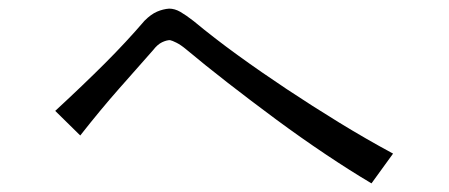

<svg xmlns="http://www.w3.org/2000/svg" viewBox="-20 -506 1040 445"><path d="M841 -81Q792 -110 734.5 -148.5Q677 -187 619.5 -229.5Q562 -272 508 -314Q454 -356 411 -392Q399 -402 389 -407Q379 -412 374 -413Q366 -413 355.5 -408Q345 -403 335 -390Q297 -347 255.5 -300Q214 -253 166 -192L108 -249Q174 -310 223.5 -359.5Q273 -409 315 -458Q330 -473 344 -479Q358 -485 372 -486Q385 -486 398 -478.5Q411 -471 429 -457Q476 -418 530.5 -378.5Q585 -339 644.5 -299.5Q704 -260 766 -222Q828 -184 891 -150Z"/></svg>

Font: NanumGothicCoding
Style: Regular
Weight: 400
Monospace: yes
Designer: Kwon Bruce; Nicolas Noh; Sung-woo Choi; Go-un Cha; Soo-hyun Park;
Foundry: NHN Corporation
Version: Version 2.000;PS 1;hotconv 1.0.49;makeotf.lib2.0.14853